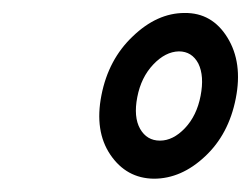

<svg xmlns="http://www.w3.org/2000/svg" viewBox="-20 -741 383 293"><path d="M282.7 -644Q272.9 -662.6 252.9 -662.6Q232.4 -662.1 213.9 -642.6Q195.3 -623 189.5 -592.8Q183.6 -562.5 193.8 -544.4Q204.1 -526.4 224.1 -526.4Q244.1 -526.4 262.2 -545.4Q280.3 -564.5 286.1 -594.7Q292 -625 282.7 -644ZM261.7 -721.2Q303.7 -721.7 327.1 -683.6Q350.6 -645.5 339.8 -590.8Q329.1 -536.1 293 -502.4Q256.8 -468.3 214.8 -468.3Q172.9 -468.8 148.4 -504.9Q124 -541 134.8 -595.7Q145.5 -650.4 182.6 -685.5Q219.7 -721.2 261.7 -721.2Z"/></svg>

Font: RobotoCondensed-Italic
Style: Italic
Weight: 400
Designer: Google
Version: Version 1.200311; 2013